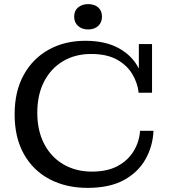

<svg xmlns="http://www.w3.org/2000/svg" viewBox="-20 -896 822 932"><path d="M408 -753Q378 -753 359 -770Q340 -787 340 -815Q340 -844 359 -860Q378 -876 408 -876Q438 -876 456.5 -860Q475 -844 475 -815Q475 -787 456.5 -770Q438 -753 408 -753ZM405 16Q301 16 221 -26Q141 -68 96 -148Q51 -228 51 -341Q51 -453 95.5 -533Q140 -613 217.5 -655.5Q295 -698 394 -698Q492 -698 557.5 -661.5Q623 -625 654 -563V-682H718V-446H653Q648 -493 622.5 -536Q597 -579 548 -606.5Q499 -634 422 -634Q345 -634 286 -599Q227 -564 194 -500Q161 -436 161 -349Q161 -261 195 -196.5Q229 -132 289 -97.5Q349 -63 426 -63Q501 -63 551 -90Q601 -117 628.5 -162Q656 -207 660 -261H725Q722 -187 686.5 -123.5Q651 -60 581.5 -22Q512 16 405 16Z"/></svg>

Font: Montagu Slab 16pt
Style: Regular
Weight: 400
Designer: Florian Karsten
Foundry: Florian Karsten
Version: Version 1.000; ttfautohint (v1.8.3)